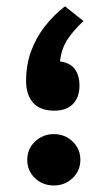

<svg xmlns="http://www.w3.org/2000/svg" viewBox="-20 -578 335 598"><path d="M64.9 -80.2Q64.9 -45.9 89 -23.1Q113 -0.3 147.8 -0.3Q181.9 -0.3 206.1 -23.3Q230.3 -46.3 230.3 -80.2Q230.3 -114.4 206.1 -137.3Q181.9 -160.3 147.8 -160.3Q113.6 -160.3 89.3 -137.3Q64.9 -114.4 64.9 -80.2ZM240 -512.5 182.3 -558.4Q146.2 -530.2 118.9 -494.9Q91.7 -459.7 76.5 -417.6Q61.3 -375.6 61.3 -325.9Q61.3 -283 83 -258.2Q104.7 -233.3 149.7 -233.3Q187 -233.3 207.3 -254.2Q227.5 -275 227.5 -311.2Q227.5 -343.6 212.8 -363.1Q198 -382.6 166.9 -386.7Q171.3 -426.8 190.6 -455.8Q210 -484.8 240 -512.5Z"/></svg>

Font: Vazirmatn
Style: Regular
Weight: 400
Designer: Saber Rastikerdar
Foundry: Saber Rastikerdar
Version: Version 33.003;September 2, 2022;FontCreator 14.0.0.2862 64-